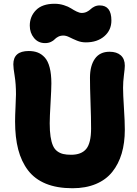

<svg xmlns="http://www.w3.org/2000/svg" viewBox="-20 -978 729 1020"><path d="M219.2 -749Q183.1 -749 160.6 -776.4Q138.2 -803.7 138.2 -841.8Q138.2 -890.6 171.4 -924.3Q204.6 -958 270 -958Q295.9 -958 319.6 -950.4Q343.3 -942.9 357.4 -933.6Q371.6 -924.3 387.2 -916.7Q402.8 -909.2 414.1 -909.2Q429.2 -909.2 441.7 -915.5Q454.1 -921.9 461.4 -929.2Q468.8 -936.5 481.4 -942.9Q494.1 -949.2 509.8 -949.2Q571.8 -949.2 571.8 -869.1Q571.8 -817.9 534.2 -785.4Q496.6 -752.9 436 -752.9Q411.1 -752.9 389.2 -762Q367.2 -771 349.4 -780Q331.5 -789.1 316.9 -789.1Q300.8 -789.1 288.8 -782.7Q276.9 -776.4 270.3 -769Q263.7 -761.7 250.5 -755.4Q237.3 -749 219.2 -749ZM365.2 22Q282.7 22 223.6 -2.2Q164.6 -26.4 128.9 -73.2Q93.3 -120.1 76.7 -184.1Q60.1 -248 60.1 -333Q60.1 -362.3 62.5 -411.4Q64.9 -460.4 64.9 -477.1Q64.9 -531.7 57.9 -574.5Q50.8 -617.2 50.8 -636.2Q50.8 -707 132.8 -707Q159.7 -707 180.4 -699Q201.2 -690.9 218 -672.4Q234.9 -653.8 243.9 -619.1Q252.9 -584.5 252.9 -535.2Q252.9 -504.9 248.5 -429.9Q244.1 -355 244.1 -323.2Q244.1 -281.7 248.5 -252.7Q252.9 -223.6 261.2 -204.6Q269.5 -185.5 283.9 -174.8Q298.3 -164.1 315.7 -159.9Q333 -155.8 357.9 -155.8Q412.6 -155.8 438.2 -187Q463.9 -218.3 463.9 -295.9Q463.9 -350.1 460.9 -432.4Q458 -514.6 458 -564.9Q458 -628.4 484.1 -665.8Q510.3 -703.1 562 -703.1Q600.1 -703.1 621.6 -684.1Q643.1 -665 643.1 -628.9Q643.1 -615.2 638.4 -579.3Q633.8 -543.5 633.8 -511.2Q633.8 -477.1 638.4 -404.8Q643.1 -332.5 643.1 -289.1Q643.1 -218.8 626.5 -162.6Q609.9 -106.4 576.4 -64.7Q543 -22.9 489.3 -0.5Q435.5 22 365.2 22Z"/></svg>

Font: Shantell Sans Bouncy
Style: Regular
Weight: 800
Designer: Stephen Nixon, Anya Danilova, Shantell Martin
Foundry: Arrow Type
Version: Version 1.006;[9816181b4]